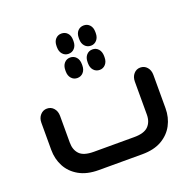

<svg xmlns="http://www.w3.org/2000/svg" viewBox="-121 -802 928 925"><g transform="rotate(-20 343.0 -340.0)"><path d="M245 -631Q245 -654 257 -667Q269 -680 287 -680Q306 -680 318 -667Q330 -654 330 -631V-625Q330 -603 318 -589.5Q306 -576 287 -576Q269 -576 257 -589.5Q245 -603 245 -625ZM359 -631Q359 -654 371 -667Q383 -680 402 -680Q420 -680 432 -667Q444 -654 444 -631V-625Q444 -603 432 -589.5Q420 -576 402 -576Q383 -576 371 -589.5Q359 -603 359 -625ZM287 -452Q269 -452 257 -465.5Q245 -479 245 -501V-507Q245 -530 257 -543.5Q269 -557 287 -557Q306 -557 318 -543.5Q330 -530 330 -507V-501Q330 -479 318 -465.5Q306 -452 287 -452ZM402 -452Q383 -452 371 -465.5Q359 -479 359 -501V-507Q359 -530 371 -543.5Q383 -557 402 -557Q420 -557 432 -543.5Q444 -530 444 -507V-501Q444 -479 432 -465.5Q420 -452 402 -452ZM455 0H232Q172 0 131.5 -23Q91 -46 70.5 -84.5Q50 -123 50 -170V-309Q50 -333 64 -348.5Q78 -364 98 -364Q119 -364 132.5 -348.5Q146 -333 146 -309V-172Q146 -135 167 -113Q188 -91 240 -91H447Q498 -91 519.5 -113Q541 -135 541 -172V-341Q541 -365 554.5 -380.5Q568 -396 588 -396Q609 -396 622.5 -380.5Q636 -365 636 -341V-170Q636 -123 615.5 -84.5Q595 -46 555 -23Q515 0 455 0Z"/></g></svg>

Font: Beiruti SemiBold
Style: Regular
Weight: 600
Designer: Arlette Boutros
Foundry: Boutros
Version: Version 1.41